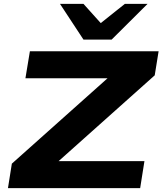

<svg xmlns="http://www.w3.org/2000/svg" viewBox="-20 -969 837 989"><path d="M21 0 41 -126 589 -615 586 -566H111L134 -705H797L777 -581L227 -90L231 -139H724L702 0ZM410 -765 289 -949H410L499 -850L623 -949H740L555 -765Z"/></svg>

Font: Nunito Sans 10pt Expanded ExtraBold
Style: Italic
Weight: 800
Width: 7
Italic angle: -9°
Designer: Vernon Adams
Foundry: Vernon Adams
Version: Version 3.101;gftools[0.9.27]